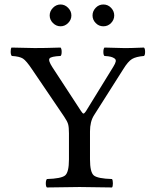

<svg xmlns="http://www.w3.org/2000/svg" viewBox="-20 -825 680 847"><path d="M402.1 -723.4Q388.2 -737.8 388.2 -756.8Q388.2 -775.9 402.1 -790.5Q416 -805.2 436 -805.2Q456.1 -805.2 470 -790.5Q483.9 -775.9 483.9 -756.8Q483.9 -737.8 470 -723.4Q456.1 -709 436 -709Q416 -709 402.1 -723.4ZM213.6 -723.4Q199.2 -737.8 199.2 -756.8Q199.2 -775.9 213.6 -790.5Q228 -805.2 247.1 -805.2Q266.1 -805.2 280.5 -790.5Q294.9 -775.9 294.9 -756.8Q294.9 -737.8 280.5 -723.4Q266.1 -709 247.1 -709Q228 -709 213.6 -723.4ZM377 -122.1Q377 -64.9 394 -51Q411.1 -37.1 474.1 -35.2Q478 -30.3 478 -16.1Q478 -2 474.1 2Q374 0 331.1 0Q285.2 0 187 2Q182.1 -2 182.1 -15.9Q182.1 -29.8 187 -35.2Q250 -37.1 267.1 -51Q284.2 -64.9 284.2 -122.1V-236.8Q284.2 -263.7 280.5 -276.9Q276.9 -290 263.2 -310.1L122.1 -518.1Q96.2 -557.1 81.1 -566.7Q65.9 -576.2 32.2 -578.1Q27.3 -583 27.1 -596.4Q26.9 -609.9 30.8 -615.2Q90.8 -613.3 132.8 -613Q174.8 -612.8 247.1 -615.2Q252 -610.4 252 -596.2Q252 -582 247.1 -578.1Q205.1 -576.2 198.5 -567.1Q191.9 -558.1 210.9 -528.8L336.9 -335.9Q344.7 -323.7 348.4 -324Q352.1 -324.2 358.9 -334L480 -530.8Q488.8 -544.9 490.5 -553.5Q492.2 -562 485.6 -566.9Q479 -571.8 469 -574.5Q459 -577.1 440.9 -578.1Q436 -582 436 -595.9Q436 -609.9 440.9 -615.2Q507.8 -613.3 532.2 -612.8Q555.2 -612.8 615.2 -615.2Q620.1 -610.4 620.1 -596.2Q620.1 -582 615.2 -578.1Q580.1 -575.2 562.5 -564.7Q544.9 -554.2 523.9 -520L395 -316.9Q377 -289.1 377 -245.1Z"/></svg>

Font: Linux Libertine Mono
Style: Mono
Weight: 400
Designer: Philipp H. Poll
Foundry: Philipp H. Poll
Version: Version 5.1.7 ; ttfautohint (v0.9)